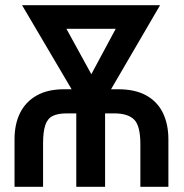

<svg xmlns="http://www.w3.org/2000/svg" viewBox="-20 -720 708 740"><path d="M435 -376H408L597 -700H65L256 -376H227Q164 -376 121.5 -352Q79 -328 57.5 -285Q36 -242 36 -183V0H146V-167Q146 -212 154.5 -237.5Q163 -263 183 -273Q203 -283 238 -283H274V0H385V-283H420Q473 -283 497 -259Q521 -235 521 -165V0H629V-183Q629 -241 608 -284.5Q587 -328 544 -352Q501 -376 435 -376ZM332 -434 236 -609H426Z"/></svg>

Font: Advent Pro Expanded
Style: Bold
Weight: 700
Width: 7
Designer: VivaRado, Andreas Kalpakidis
Foundry: VivaRado, Andreas Kalpakidis
Version: Version 3.000